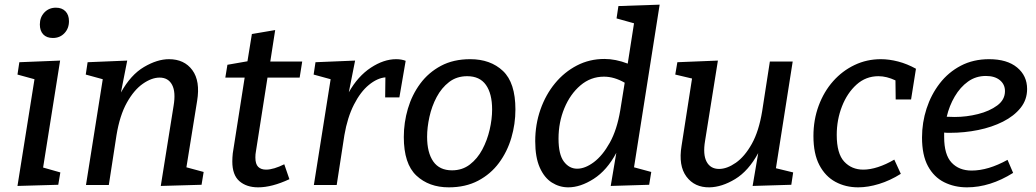

<svg xmlns="http://www.w3.org/2000/svg" viewBox="-20 -794 4446 824"><path d="M55 4 128 -454 55 -474 63 -527 238 -534 165 -75 239 -54 230 -1ZM207 -631Q180 -631 165.5 -646.5Q151 -662 151 -689Q151 -720 170.5 -740.5Q190 -761 220 -761Q246 -761 261 -745.5Q276 -730 276 -703Q276 -672 256.5 -651.5Q237 -631 207 -631Z M670 4 725 -340Q735 -399 718.5 -430Q702 -461 665 -461Q631 -461 593 -434.5Q555 -408 524.5 -353.5Q494 -299 480 -214L447 0H349L421 -454L348 -474L356 -527L526 -534L499 -397Q541 -473 598 -506.5Q655 -540 705 -540Q771 -540 805.5 -493Q840 -446 826 -361L780 -76L854 -56L845 -1Z M1222 -25Q1147 10 1088 10Q1038 10 1007.5 -16.5Q977 -43 977 -101Q977 -117 979 -136L1030 -461H947L956 -516L1042 -531L1061 -648L1161 -665L1140 -530H1277L1266 -461H1128L1078 -142Q1077 -138 1076.5 -131.5Q1076 -125 1076 -118Q1076 -90 1088 -78Q1100 -66 1122 -66Q1138 -66 1158 -72Q1178 -78 1200 -89Z M1327 0 1399 -454 1326 -474 1334 -527 1504 -534 1477 -398Q1516 -467 1571.5 -503.5Q1627 -540 1680 -540Q1703 -540 1721 -533L1694 -376H1633L1634 -462Q1599 -459 1563 -429.5Q1527 -400 1499 -345Q1471 -290 1458 -214L1425 0Z M1998 -540Q2085 -540 2138.5 -489.5Q2192 -439 2192 -324Q2192 -262 2174.5 -202.5Q2157 -143 2121.5 -95Q2086 -47 2032 -18.5Q1978 10 1906 10Q1821 10 1767 -40.5Q1713 -91 1713 -206Q1713 -268 1730.5 -327.5Q1748 -387 1783.5 -435Q1819 -483 1872.5 -511.5Q1926 -540 1998 -540ZM1985 -467Q1940 -467 1907.5 -442Q1875 -417 1854 -377.5Q1833 -338 1823 -292.5Q1813 -247 1813 -207Q1813 -139 1839.5 -101Q1866 -63 1920 -63Q1964 -63 1996.5 -88Q2029 -113 2050 -152.5Q2071 -192 2081.5 -237.5Q2092 -283 2092 -324Q2092 -392 2065.5 -429.5Q2039 -467 1985 -467Z M2419 10Q2381 10 2348.5 -10.5Q2316 -31 2296.5 -75Q2277 -119 2277 -188Q2277 -260 2299.5 -324Q2322 -388 2362 -436.5Q2402 -485 2456 -513Q2510 -541 2574 -541Q2598 -541 2623 -536Q2648 -531 2674 -521L2701 -694L2626 -715L2634 -768L2811 -774L2701 -76L2775 -56L2766 -1L2601 4L2625 -138Q2585 -63 2528 -26.5Q2471 10 2419 10ZM2457 -70Q2491 -70 2528.5 -98Q2566 -126 2597 -181.5Q2628 -237 2642 -321L2661 -439Q2616 -465 2572 -465Q2515 -465 2471 -427.5Q2427 -390 2402 -329.5Q2377 -269 2377 -199Q2377 -131 2400 -100.5Q2423 -70 2457 -70Z M3025 10Q2961 11 2926 -36Q2891 -83 2905 -168L2950 -457L2878 -474L2887 -527L3061 -534L3006 -190Q2996 -131 3012.5 -100Q3029 -69 3066 -69Q3100 -69 3138 -95.5Q3176 -122 3206.5 -176.5Q3237 -231 3251 -317L3284 -530H3382L3310 -72L3384 -54L3376 -1L3210 4L3234 -137Q3192 -60 3135 -25.5Q3078 9 3025 10Z M3663 10Q3609 10 3565.5 -13.5Q3522 -37 3496.5 -85.5Q3471 -134 3471 -210Q3471 -280 3493.5 -340.5Q3516 -401 3555.5 -445.5Q3595 -490 3647.5 -515Q3700 -540 3760 -540Q3796 -540 3834.5 -530Q3873 -520 3911 -499L3890 -367H3824L3823 -449Q3785 -467 3750 -467Q3696 -467 3656 -431Q3616 -395 3593.5 -337.5Q3571 -280 3571 -215Q3571 -135 3603 -100.5Q3635 -66 3685 -66Q3714 -66 3748 -77Q3782 -88 3818 -109L3846 -48Q3800 -19 3752.5 -4.5Q3705 10 3663 10Z M4130 10Q4076 10 4032 -12Q3988 -34 3962.5 -81Q3937 -128 3937 -204Q3937 -268 3956.5 -328Q3976 -388 4013 -436Q4050 -484 4103.5 -512Q4157 -540 4225 -540Q4302 -540 4345 -504.5Q4388 -469 4388 -412Q4388 -366 4360 -331Q4332 -296 4284.5 -272Q4237 -248 4178 -236Q4119 -224 4057 -224Q4051 -224 4044.5 -224Q4038 -224 4032 -225Q4032 -215 4032 -206Q4032 -130 4064 -96Q4096 -62 4150 -62Q4221 -62 4304 -108L4328 -52Q4229 10 4130 10ZM4211 -468Q4168 -468 4134.5 -444Q4101 -420 4077.5 -380Q4054 -340 4043 -293Q4059 -292 4077 -292Q4128 -292 4177.5 -304.5Q4227 -317 4260 -341.5Q4293 -366 4293 -403Q4293 -432 4271 -450Q4249 -468 4211 -468Z"/></svg>

Font: Bitter Medium
Style: Italic
Weight: 500
Italic angle: -9°
Designer: Sol Matas, and Bitter project Authors
Foundry: Sol Matas
Version: Version 2.001